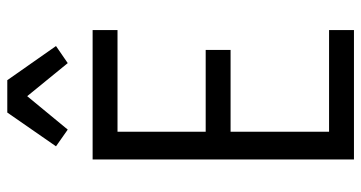

<svg xmlns="http://www.w3.org/2000/svg" viewBox="-258 -758 1015 540"><g transform="rotate(-90 250.0 -487.5)"><path d="M72 0V-735H436V-665H150V-417H380V-347H150V-70H436V0ZM156 -805 109 -838 204 -975H295L391 -838L343 -805L250 -919Z"/></g></svg>

Font: Huly
Style: Regular
Weight: 400
Designer: Belleve Invis
Foundry: Belleve Invis
Version: Version 33.2.5; ttfautohint (v1.8.4)